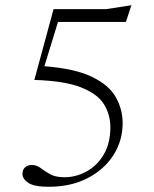

<svg xmlns="http://www.w3.org/2000/svg" viewBox="-20 -705 590 735"><path d="M166.5 10Q110.5 10 88.2 -5Q66 -20 66 -39.5Q66 -55.5 76 -64.5Q86 -73.5 101.5 -73.5Q120 -73.5 135.5 -61.8Q151 -50 171.8 -38.2Q192.5 -26.5 226.5 -26.5Q271.5 -26.5 312 -49Q352.5 -71.5 377.5 -114.2Q402.5 -157 402.5 -218Q402.5 -266 378 -305.8Q353.5 -345.5 290.2 -370.5Q227 -395.5 111.5 -399L185 -670H386.5L483 -685L462 -621H202L150 -451.5Q266 -442.5 331.2 -411.2Q396.5 -380 423 -333.5Q449.5 -287 449.5 -233.5Q449.5 -166.5 414.2 -111.2Q379 -56 315.2 -23Q251.5 10 166.5 10Z"/></svg>

Font: Newsreader Text Light
Style: Regular
Weight: 300
Designer: Hugues Gentile
Foundry: Production Type
Version: Version 1.001